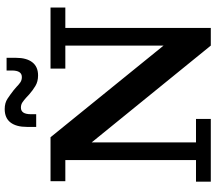

<svg xmlns="http://www.w3.org/2000/svg" viewBox="-70 -847 917 817"><g transform="rotate(-90 388.5 -438.5)"><path d="M603 0 191 -507 213 -682 603 -201ZM24 0V-63H116V-619H26V-682H213L191 -507V-63H291V0ZM603 0 599 -201H603V-619H505V-682H765V-619H678V0ZM476 -735Q450 -735 431 -746.5Q412 -758 395 -773L381 -786L413 -839L427 -827Q437 -817 446.5 -810.5Q456 -804 469 -804Q483 -804 490 -814.5Q497 -825 497 -847V-869H551V-829Q551 -784 532 -759.5Q513 -735 476 -735ZM257 -783Q257 -828 276 -852.5Q295 -877 333 -877Q359 -877 377 -865Q395 -853 413 -839L427 -827L395 -773L381 -786Q371 -795 361.5 -801.5Q352 -808 339 -808Q325 -808 318 -797.5Q311 -787 311 -765V-743H257Z"/></g></svg>

Font: Montagu Slab 120pt Medium
Style: Regular
Weight: 500
Designer: Florian Karsten
Foundry: Florian Karsten
Version: Version 1.000